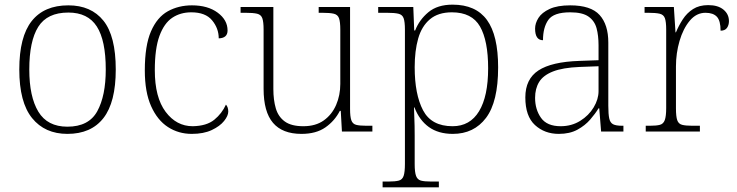

<svg xmlns="http://www.w3.org/2000/svg" viewBox="-20 -566 3171 826"><path d="M270 10Q173 10 118 -58Q63 -126 63 -267Q63 -408 116.5 -475.5Q170 -543 274 -543Q372 -543 425 -477Q478 -411 478 -267Q478 -126 425 -58Q372 10 270 10ZM270 -21Q362 -21 398.5 -87.5Q435 -154 435 -267Q435 -392 396.5 -452Q358 -512 274 -512Q183 -512 144.5 -450.5Q106 -389 106 -267Q106 -150 145 -85.5Q184 -21 270 -21Z M805 10Q748 10 702.5 -19.5Q657 -49 630 -109.5Q603 -170 603 -263Q603 -370 629.5 -431Q656 -492 702 -517.5Q748 -543 806 -543Q874 -543 916.5 -511.5Q959 -480 959 -435Q959 -402 921 -401Q921 -444 892.5 -478.5Q864 -513 803 -513Q756 -513 721 -489.5Q686 -466 666 -411.5Q646 -357 646 -264Q646 -147 692.5 -85Q739 -23 809 -23Q869 -24 902 -51Q935 -78 952 -116Q962 -105 962 -86Q962 -68 944 -45.5Q926 -23 891 -6.5Q856 10 805 10Z M1277 10Q1195 10 1154.5 -37.5Q1114 -85 1114 -184V-439Q1114 -472 1108.5 -487.5Q1103 -503 1086 -507Q1069 -511 1036 -511H1015V-536H1156V-183Q1156 -136 1166.5 -100Q1177 -64 1205 -43.5Q1233 -23 1285 -23Q1338 -23 1373 -48Q1408 -73 1426 -114.5Q1444 -156 1444 -205V-438Q1444 -472 1438.5 -487.5Q1433 -503 1416 -507Q1399 -511 1366 -511H1351V-536H1486V-97Q1486 -64 1491.5 -48.5Q1497 -33 1512 -29Q1527 -25 1556 -25H1582V0H1451L1446 -89H1442Q1420 -46 1380 -18Q1340 10 1277 10Z M1626 240V215H1652Q1680 215 1695.5 211Q1711 207 1716.5 190.5Q1722 174 1722 139V-439Q1722 -472 1716.5 -487.5Q1711 -503 1694 -507Q1677 -511 1644 -511H1607V-536H1758L1762 -435H1766Q1784 -481 1823 -513.5Q1862 -546 1927 -546Q2027 -546 2075 -480Q2123 -414 2123 -276Q2123 -128 2071 -59Q2019 10 1928 10Q1866 10 1825 -19.5Q1784 -49 1763 -104H1761Q1761 -88 1762.5 -58.5Q1764 -29 1764 18V140Q1764 175 1770 191Q1776 207 1791 211Q1806 215 1834 215H1868V240ZM1927 -23Q2002 -23 2041 -87.5Q2080 -152 2080 -272Q2080 -391 2045 -452Q2010 -513 1924 -513Q1865 -513 1829.5 -483Q1794 -453 1779 -400Q1764 -347 1764 -277Q1764 -160 1800 -91.5Q1836 -23 1927 -23Z M2384 10Q2323 10 2281.5 -28Q2240 -66 2240 -147Q2240 -226 2296.5 -263Q2353 -300 2472 -304L2555 -307V-371Q2555 -413 2546.5 -444.5Q2538 -476 2512 -494.5Q2486 -513 2433 -513Q2362 -513 2339 -480.5Q2316 -448 2316 -393Q2282 -393 2282 -443Q2282 -466 2296.5 -489Q2311 -512 2344.5 -527.5Q2378 -543 2433 -543Q2522 -543 2559.5 -501.5Q2597 -460 2597 -383V-111Q2597 -75 2601 -56.5Q2605 -38 2617.5 -31.5Q2630 -25 2656 -25H2662V0H2566L2558 -100H2555Q2541 -77 2519 -51.5Q2497 -26 2464 -8Q2431 10 2384 10ZM2392 -23Q2439 -23 2476 -46Q2513 -69 2534 -104Q2555 -139 2555 -174V-281L2474 -278Q2401 -275 2359 -258.5Q2317 -242 2299.5 -213.5Q2282 -185 2282 -145Q2282 -95 2307.5 -59Q2333 -23 2392 -23Z M2758 0V-25H2776Q2804 -25 2819 -29Q2834 -33 2840 -49.5Q2846 -66 2846 -101V-439Q2846 -472 2840.5 -487.5Q2835 -503 2818 -507Q2801 -511 2768 -511H2753V-536H2879L2886 -427H2888Q2900 -456 2917.5 -483Q2935 -510 2961.5 -527Q2988 -544 3027 -544Q3069 -544 3092.5 -524.5Q3116 -505 3116 -475Q3116 -458 3107.5 -446Q3099 -434 3080 -434Q3080 -477 3064 -494Q3048 -511 3015 -511Q2976 -511 2947.5 -477Q2919 -443 2903.5 -390Q2888 -337 2888 -280V-100Q2888 -65 2893.5 -49Q2899 -33 2914.5 -29Q2930 -25 2958 -25H2991V0Z"/></svg>

Font: Noto Serif Tamil ExtraLight
Style: Regular
Weight: 200
Designer: Indian Type Foundry, Tom Grace, and the Monotype Design Team
Foundry: Monotype Imaging Inc.
Version: Version 2.004; ttfautohint (v1.8.4.7-5d5b)